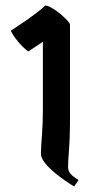

<svg xmlns="http://www.w3.org/2000/svg" viewBox="-20 -677 381 694"><path d="M128 -121Q128 -144 131.5 -186.5Q135 -229 135 -280V-526L82 -491Q62 -506 44.5 -527.5Q27 -549 19 -566Q32 -575 49 -586Q66 -597 83 -609Q100 -621 116 -633.5Q132 -646 144 -657Q152 -657 167 -648.5Q182 -640 196.5 -628Q211 -616 222 -604.5Q233 -593 233 -587V-230Q233 -205 232 -181Q231 -157 229.5 -136.5Q228 -116 227 -100Q226 -84 226 -75Q226 -58 235.5 -48Q245 -38 264 -26L248 -3Q236 -10 215.5 -24Q195 -38 175.5 -54.5Q156 -71 142 -88.5Q128 -106 128 -121Z"/></svg>

Font: Jaini Purva
Style: Regular
Weight: 400
Designer: Girish Dalvi, Maithili Shingre
Foundry: Ek Type
Version: Version 1.001;PS 1.000;hotconv 16.6.51;makeotf.lib2.5.65220